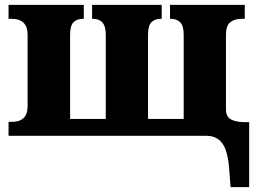

<svg xmlns="http://www.w3.org/2000/svg" viewBox="-20 -556 1076 786"><path d="M918 132Q912 60 889.5 30Q867 0 825 0H15V-57H27Q93 -57 93 -120V-414Q93 -479 27 -479H15V-536H323V-479H320Q295 -479 281 -465Q267 -451 267 -414V-69H413V-416Q413 -479 360 -479H357V-536H642V-479H638Q614 -479 600 -465Q586 -451 586 -414V-69H732V-414Q732 -451 717.5 -465Q703 -479 679 -479H676V-536H982V-479H970Q940 -479 922.5 -465Q905 -451 905 -414V-109Q905 -79 924 -68Q943 -57 977 -56H1000V210H924Z"/></svg>

Font: Noto Serif ExtraBold
Style: Regular
Weight: 800
Designer: Monotype Design Team
Foundry: Monotype Imaging Inc.
Version: Version 1.001